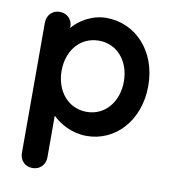

<svg xmlns="http://www.w3.org/2000/svg" viewBox="-83 -617 798 890"><g transform="rotate(10 316.0 -172.5)"><path d="M189 139V-57C223 -23 282 10 350 10C485 10 592 -104 592 -268C592 -431 485 -545 346 -545C278 -545 217 -505 189 -470V-474C189 -509 164 -535 129 -535C94 -535 69 -509 69 -474V139C69 175 94 200 129 200C164 200 189 174 189 139ZM477 -268C477 -173 418 -100 331 -100C243 -100 184 -173 184 -268C184 -363 243 -435 331 -435C418 -435 477 -363 477 -268Z"/></g></svg>

Font: Hotpoint
Style: Bold
Weight: 700
Designer: Andrew Paglinawan, Luciano Perondi, Riccardo Olocco
Foundry: CAST Cooperativa Anonima Servizi Tipografici
Version: Version 1.000;PS 2.1;hotconv 16.6.51;makeotf.lib2.5.65220